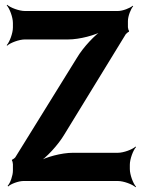

<svg xmlns="http://www.w3.org/2000/svg" viewBox="-20 -757 591 803"><path d="M250 -196 506 -614C508 -617 517 -624 519 -624L520 -628C518 -628 515 -639 515 -643V-669C515 -689 527 -720 537 -731L535 -733C524 -723 493 -711 473 -711H84C60 -711 23 -725 10 -737L8 -735C20 -722 34 -685 34 -661V-642C34 -618 20 -581 8 -568L10 -566C23 -578 60 -592 84 -592H265C313 -592 380 -610 412 -629L410 -633C379 -613 328 -560 301 -514L44 -99C42 -96 32 -89 30 -89V-85C32 -85 34 -73 34 -70V-43C34 -23 23 9 12 20L14 23C25 12 58 0 78 0H473C497 0 534 14 547 26L549 24C537 11 523 -26 523 -50V-68C523 -92 537 -129 549 -142L547 -144C534 -132 497 -118 473 -118H285C237 -118 171 -100 140 -81L141 -77C173 -97 223 -150 250 -196Z"/></svg>

Font: Asimov
Style: EdgeNar
Weight: 500
Designer: Google
Version: Version 2.000980: 2014